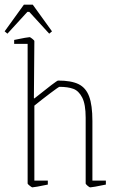

<svg xmlns="http://www.w3.org/2000/svg" viewBox="-30 -797 504 827"><path d="M89 -7V-608H31V-625Q89 -637 98 -637Q100 -637 109 -630Q118 -623 118 -620L116 -374L118 -373Q214 -450 220 -450Q277 -450 308.5 -434.5Q340 -419 354 -381.5Q368 -344 368 -276V-19H426V-2Q368 10 359 10Q355 10 347 3Q339 -4 339 -7V-290Q339 -348 324 -377Q309 -406 285.5 -414.5Q262 -423 226 -423Q223 -423 186.5 -395.5Q150 -368 118 -342V-19H176V-2Q118 10 109 10Q107 10 98 3Q89 -4 89 -7ZM-10 -662 73 -777H111L194 -662L182 -652L96 -746H88L2 -652Z"/></svg>

Font: Grenze Thin
Style: Regular
Weight: 250
Designer: Renata Polastri
Foundry: Omnibus-Type
Version: Version 1.002; ttfautohint (v1.8)